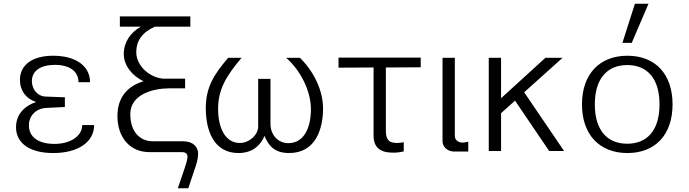

<svg xmlns="http://www.w3.org/2000/svg" viewBox="-20 -810 3695 1030"><path d="M66 -127C66 -41 141 11 265 11C399 11 485 -48 485 -139H421C421 -80 358 -38 272 -38C187 -38 135 -74 135 -138C135 -189 174 -229 228 -231L328 -236V-288L223 -292C182 -294 151 -330 151 -375C151 -429 197 -462 274 -462C353 -462 401 -428 401 -369H463C463 -455 388 -511 265 -511C154 -511 87 -462 87 -382C87 -323 121 -279 174 -263C102 -238 66 -189 66 -127Z M854 -388C782 -395 711 -456 711 -531C711 -589 741 -636 811 -667H1001V-722H623V-667H736C679 -636 644 -582 644 -521C644 -457 690 -403 750 -374C668 -350 610 -291 610 -188C610 -75 675 6 781 6H955C980 6 986 19 986 31C986 46 976 75 970 94L934 200H990L1031 78C1036 62 1043 36 1043 16C1043 -21 1017 -52 963 -52H801C732 -52 679 -101 679 -198C679 -304 802 -336 886 -336H973V-388Z M1204 -500C1130 -413 1084 -344 1084 -230C1084 -111 1126 11 1259 11C1334 11 1377 -29 1399 -81C1420 -30 1451 11 1531 11C1675 11 1713 -121 1713 -228C1713 -325 1664 -426 1589 -500H1515C1597 -428 1648 -317 1648 -224C1648 -134 1616 -42 1527 -42C1472 -42 1431 -86 1431 -145V-387H1365V-132C1365 -86 1317 -43 1267 -43C1188 -43 1150 -124 1150 -226C1150 -331 1194 -403 1276 -500Z M1984 -448V-83C1984 -22 2016 9 2089 9C2108 9 2127 7 2146 2V-47C2137 -45 2119 -43 2109 -43C2060 -43 2050 -68 2050 -111V-448L2237 -449V-501H1796V-447Z M2354 -52C2354 -21 2382 3 2416 3H2492V-50C2484 -48 2471 -45 2461 -45C2442 -45 2420 -56 2420 -81V-500H2354Z M2906 -500 2668 -283V-500H2602V0H2668V-203L2743 -270L2926 0H3006L2792 -315L2998 -500Z M3102 -250C3102 -89 3195 11 3346 11C3497 11 3588 -89 3588 -250C3588 -411 3497 -511 3346 -511C3195 -511 3102 -411 3102 -250ZM3171 -250C3171 -388 3237 -461 3345 -461C3454 -461 3518 -387 3518 -250C3518 -112 3453 -39 3345 -39C3237 -39 3171 -112 3171 -250ZM3459 -790H3386L3319 -580H3369Z"/></svg>

Font: Perun Light
Style: Regular
Weight: 300
Foundry: Copyright (c) Stefan Peev, Context Ltd, 2016
Version: Version 1.089